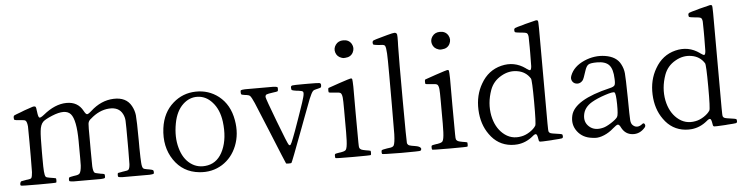

<svg xmlns="http://www.w3.org/2000/svg" viewBox="-47 -1013 4857 1254"><g transform="rotate(-5 2381.0 -385.5)"><path d="M279.3 -30.3Q278.3 -31.2 266.6 -33.2Q254.9 -35.2 249 -36.1Q245.1 -37.1 237.3 -38.1Q218.8 -41 213.9 -45.9Q207 -54.7 205.1 -82Q203.1 -101.6 203.1 -174.8Q203.1 -198.2 203.1 -211.9Q203.1 -315.4 207 -346.7Q210.9 -387.7 229.5 -406.2Q243.2 -419.9 290 -439.5Q379.9 -476.6 413.6 -438Q447.3 -399.4 448.2 -259.8Q448.2 -252 448.2 -237.3Q449.2 -128.9 448.2 -99.6Q445.3 -59.6 435.5 -47.9Q428.7 -39.1 401.4 -36.1Q398.4 -35.2 395.5 -35.2Q372.1 -31.2 367.7 -28.8Q363.3 -26.4 363.3 -15.6Q363.3 -14.6 363.3 -12.7Q363.3 -5.9 366.2 -3.9Q372.1 -1 392.6 0Q407.2 0 461.9 0Q475.6 0 482.4 0Q489.3 0 501 0Q556.6 0 571.3 0Q591.8 -1 596.7 -3.9Q599.6 -5.9 599.6 -12.7Q599.6 -15.6 599.6 -16.6Q599.6 -17.6 599.6 -19.5Q599.6 -28.3 596.2 -30.3Q592.8 -32.2 570.3 -35.2Q568.4 -36.1 567.4 -36.1Q563.5 -37.1 557.6 -38.1Q537.1 -41 532.2 -46.9Q524.4 -56.6 522.5 -87.9Q521.5 -110.4 521.5 -193.4Q521.5 -213.9 521.5 -224.6Q521.5 -238.3 521.5 -262.7Q520.5 -350.6 522.5 -366.7Q524.4 -382.8 536.1 -393.6Q539.1 -395.5 541 -397.5Q598.6 -449.2 663.6 -453.6Q728.5 -458 752.9 -410.2Q763.7 -389.6 765.1 -365.2Q766.6 -340.8 766.6 -213.9Q766.6 -198.2 766.6 -171.9Q766.6 -99.6 765.6 -80.1Q763.7 -52.7 755.9 -44.9Q750 -39.1 728.5 -37.1Q720.7 -36.1 715.8 -35.2Q714.8 -35.2 711.9 -34.2Q690.4 -31.2 687 -29.8Q683.6 -28.3 683.6 -19.5Q683.6 -17.6 683.6 -16.6Q683.6 -15.6 683.6 -12.7Q683.6 -5.9 686.5 -3.9Q691.4 -1 711.9 0Q726.6 0 782.2 0Q793.9 0 800.8 0Q807.6 0 821.3 0Q876 0 890.6 0Q911.1 -1 917 -3.9Q919.9 -5.9 919.9 -12.7Q919.9 -14.6 919.9 -15.6Q919.9 -25.4 915.5 -28.3Q911.1 -31.2 890.6 -35.2Q886.7 -36.1 878.9 -37.1Q858.4 -40 852.5 -45.9Q844.7 -53.7 842.8 -83Q840.8 -104.5 839.8 -181.6Q839.8 -210 839.8 -226.6Q838.9 -363.3 835.4 -395Q832 -426.8 815.4 -457Q782.2 -517.6 699.7 -514.6Q617.2 -511.7 547.9 -448.2Q526.4 -428.7 518.1 -429.7Q509.8 -430.7 498 -453.1Q464.8 -515.6 389.6 -514.6Q314.5 -513.7 237.3 -450.2Q212.9 -430.7 205.6 -435.1Q198.2 -439.5 194.3 -475.6Q194.3 -477.5 193.4 -480.5Q191.4 -502 188.5 -505.9Q183.6 -512.7 168 -508.8Q157.2 -505.9 116.2 -491.2Q111.3 -489.3 108.4 -488.3Q100.6 -485.4 88.9 -480.5Q50.8 -466.8 44.9 -463.4Q39.1 -460 39.1 -451.2Q39.1 -449.2 39.1 -448.2Q39.1 -436.5 43 -434.1Q46.9 -431.6 71.3 -429.7Q76.2 -429.7 85 -428.7Q109.4 -427.7 115.2 -421.9Q124 -414.1 127 -383.8Q127.9 -361.3 127.9 -280.3Q127.9 -249 127.9 -230.5Q127.9 -213.9 127.9 -185.5Q127.9 -105.5 127 -84Q125 -54.7 119.1 -45.9Q114.3 -40 96.7 -38.1Q90.8 -38.1 86.9 -37.1Q74.2 -35.2 54.7 -31.2Q47.9 -30.3 44.9 -19.5Q42 -8.8 46.9 -2.9Q48.8 0 163.1 0Q276.4 0 278.8 -2.4Q281.2 -4.9 281.2 -17.1Q281.2 -29.3 279.3 -30.3Z M1367.2 -21.5Q1431.6 -62.5 1461.9 -137.7Q1493.2 -215.8 1476.6 -307.6Q1459 -409.2 1387.7 -465.8Q1322.3 -516.6 1237.3 -514.6Q1152.3 -512.7 1088.9 -457Q1020.5 -397.5 1006.8 -294.9Q991.2 -173.8 1050.3 -86.4Q1109.4 1 1215.8 11.7Q1299.8 20.5 1367.2 -21.5ZM1162.1 -51.8Q1114.3 -86.9 1094.7 -158.2Q1074.2 -230.5 1090.8 -319.3Q1105.5 -399.4 1151.4 -442.4Q1194.3 -482.4 1248.5 -480Q1302.7 -477.5 1342.8 -432.6Q1386.7 -384.8 1397.5 -303.7Q1411.1 -195.3 1377.4 -118.7Q1343.8 -42 1275.4 -28.3Q1210.9 -15.6 1162.1 -51.8Z M1820.3 3.9Q1823.2 3.9 1905.3 -215.8Q1913.1 -236.3 1926.8 -273.4Q1964.8 -375 1975.6 -402.3Q1991.2 -440.4 2001 -451.2Q2007.8 -459 2024.4 -461.9Q2030.3 -462.9 2033.2 -463.9Q2050.8 -467.8 2054.2 -470.7Q2057.6 -473.6 2057.6 -484.4Q2057.6 -485.4 2057.6 -487.3Q2057.6 -498 2047.4 -500Q2037.1 -502 1973.6 -502Q1963.9 -502 1959 -502Q1954.1 -502 1943.4 -502Q1880.9 -502 1870.6 -500Q1860.4 -498 1860.4 -488.3Q1860.4 -485.4 1860.4 -484.4Q1860.4 -472.7 1865.2 -469.7Q1870.1 -466.8 1895.5 -462.9Q1899.4 -461.9 1907.2 -461.9Q1931.6 -459 1936.5 -453.1Q1942.4 -445.3 1934.6 -417Q1929.7 -396.5 1903.3 -321.3Q1893.6 -294.9 1888.7 -279.3Q1856.4 -186.5 1844.7 -158.2Q1831.1 -122.1 1825.2 -115.2Q1820.3 -109.4 1813.5 -115.7Q1806.6 -122.1 1748.5 -274.9Q1690.4 -427.7 1689.5 -439.5Q1689.5 -452.1 1697.8 -456.1Q1706.1 -460 1741.2 -464.8Q1766.6 -467.8 1770.5 -470.2Q1774.4 -472.7 1774.4 -484.4Q1774.4 -485.4 1774.4 -488.3Q1774.4 -496.1 1771.5 -498Q1765.6 -501 1744.1 -502Q1728.5 -502 1670.9 -502Q1659.2 -502 1652.3 -502Q1645.5 -502 1633.8 -502Q1576.2 -502 1560.5 -502Q1539.1 -501 1533.2 -498Q1530.3 -496.1 1530.3 -488.3Q1530.3 -485.4 1530.3 -484.4Q1530.3 -472.7 1533.7 -470.2Q1537.1 -467.8 1556.6 -464.8Q1560.5 -463.9 1566.4 -463.9Q1582 -461.9 1589.8 -455.1Q1599.6 -444.3 1616.2 -406.2Q1627.9 -379.9 1668.9 -278.3Q1685.5 -239.3 1694.3 -216.8Q1783.2 2 1785.2 3.9Q1786.1 5.9 1801.8 5.9Q1818.4 5.9 1820.3 3.9Z M2341.8 -30.3Q2340.8 -31.2 2329.1 -33.2Q2317.4 -35.2 2311.5 -36.1Q2290 -40 2282.7 -43.5Q2275.4 -46.9 2270.5 -54.7Q2267.6 -59.6 2267.6 -89.8Q2266.6 -119.1 2266.6 -283.2Q2266.6 -297.9 2266.6 -324.2Q2266.6 -428.7 2266.6 -457Q2265.6 -496.1 2263.7 -505.9Q2261.7 -512.7 2254.9 -511.7Q2252.9 -511.7 2252 -511.7Q2248 -511.7 2177.7 -488.3Q2107.4 -464.8 2104.5 -462.9Q2101.6 -460.9 2101.6 -448.2Q2101.6 -435.5 2104 -433.6Q2106.4 -431.6 2137.7 -429.7Q2141.6 -429.7 2149.4 -428.7Q2172.9 -427.7 2179.7 -422.9Q2188.5 -417 2191.4 -392.6Q2193.4 -375 2193.4 -309.6Q2193.4 -293 2193.4 -283.2Q2193.4 -278.3 2193.4 -267.6Q2194.3 -143.6 2192.4 -110.4Q2190.4 -63.5 2181.6 -50.8Q2175.8 -42 2152.3 -38.1Q2149.4 -37.1 2148.4 -37.1Q2144.5 -36.1 2138.7 -36.1Q2115.2 -32.2 2111.3 -30.3Q2107.4 -28.3 2107.4 -21.5Q2107.4 -18.6 2107.4 -17.6Q2107.4 -6.8 2109.4 -2.9Q2111.3 0 2225.6 0Q2338.9 0 2341.3 -2.4Q2343.8 -4.9 2343.8 -17.1Q2343.8 -29.3 2341.8 -30.3ZM2230.5 -649.4Q2267.6 -651.4 2282.2 -680.7Q2295.9 -709 2281.2 -735.4Q2264.6 -764.6 2227.5 -764.6Q2194.3 -764.6 2176.8 -740.2Q2160.2 -716.8 2168 -690.4Q2176.8 -661.1 2208 -651.4Q2216.8 -647.5 2230.5 -649.4Z M2667 -2Q2677.7 -12.7 2669.4 -22Q2661.1 -31.2 2637.7 -35.2Q2605.5 -40 2596.2 -43.9Q2586.9 -47.9 2583 -59.6Q2581.1 -67.4 2580.1 -338.9Q2579.1 -612.3 2581.1 -697.3Q2581.1 -707 2582 -723.6Q2583 -761.7 2581.1 -771.5Q2578.1 -784.2 2564.5 -784.2Q2554.7 -784.2 2518.6 -774.4Q2502.9 -769.5 2494.1 -767.6Q2490.2 -766.6 2483.4 -764.6Q2433.6 -751 2425.3 -747.1Q2417 -743.2 2417 -732.4Q2417 -721.7 2421.9 -719.2Q2426.8 -716.8 2454.1 -713.9Q2460 -712.9 2470.7 -712.9Q2490.2 -712.9 2496.1 -705.1Q2502.9 -694.3 2504.9 -653.3Q2506.8 -624 2506.8 -513.7Q2506.8 -458 2506.8 -424.8Q2506.8 -388.7 2506.8 -326.2Q2506.8 -168 2505.9 -125Q2503.9 -66.4 2495.1 -50.8Q2488.3 -40 2464.8 -38.1Q2456.1 -37.1 2450.2 -36.1Q2417 -30.3 2416 -28.3Q2413.1 -24.4 2413.1 -15.1Q2413.1 -5.9 2416 -2.9Q2418.9 0 2541 1Q2663.1 1 2667 -2Z M2975.6 -30.3Q2974.6 -31.2 2962.9 -33.2Q2951.2 -35.2 2945.3 -36.1Q2923.8 -40 2916.5 -43.5Q2909.2 -46.9 2904.3 -54.7Q2901.4 -59.6 2901.4 -89.8Q2900.4 -119.1 2900.4 -283.2Q2900.4 -297.9 2900.4 -324.2Q2900.4 -428.7 2900.4 -457Q2899.4 -496.1 2897.5 -505.9Q2895.5 -512.7 2888.7 -511.7Q2886.7 -511.7 2885.7 -511.7Q2881.8 -511.7 2811.5 -488.3Q2741.2 -464.8 2738.3 -462.9Q2735.4 -460.9 2735.4 -448.2Q2735.4 -435.5 2737.8 -433.6Q2740.2 -431.6 2771.5 -429.7Q2775.4 -429.7 2783.2 -428.7Q2806.6 -427.7 2813.5 -422.9Q2822.3 -417 2825.2 -392.6Q2827.1 -375 2827.1 -309.6Q2827.1 -293 2827.1 -283.2Q2827.1 -278.3 2827.1 -267.6Q2828.1 -143.6 2826.2 -110.4Q2824.2 -63.5 2815.4 -50.8Q2809.6 -42 2786.1 -38.1Q2783.2 -37.1 2782.2 -37.1Q2778.3 -36.1 2772.5 -36.1Q2749 -32.2 2745.1 -30.3Q2741.2 -28.3 2741.2 -21.5Q2741.2 -18.6 2741.2 -17.6Q2741.2 -6.8 2743.2 -2.9Q2745.1 0 2859.4 0Q2972.7 0 2975.1 -2.4Q2977.5 -4.9 2977.5 -17.1Q2977.5 -29.3 2975.6 -30.3ZM2864.3 -649.4Q2901.4 -651.4 2916 -680.7Q2929.7 -709 2915 -735.4Q2898.4 -764.6 2861.3 -764.6Q2828.1 -764.6 2810.5 -740.2Q2793.9 -716.8 2801.8 -690.4Q2810.5 -661.1 2841.8 -651.4Q2850.6 -647.5 2864.3 -649.4Z M3302.7 11.7Q3358.4 5.9 3404.3 -32.2Q3421.9 -47.9 3429.2 -43.5Q3436.5 -39.1 3440.4 -11.7Q3440.4 -9.8 3441.4 -6.8Q3442.4 5.9 3450.7 6.8Q3459 7.8 3509.8 4.9Q3520.5 3.9 3526.4 3.9Q3530.3 3.9 3536.1 2.9Q3585 0 3593.3 -2Q3601.6 -3.9 3601.6 -13.7V-15.6Q3601.6 -26.4 3596.7 -28.8Q3591.8 -31.2 3562.5 -35.2Q3533.2 -39.1 3524.4 -42Q3515.6 -44.9 3511.7 -52.7Q3508.8 -57.6 3508.8 -107.4Q3507.8 -155.3 3508.3 -419.9Q3508.8 -684.6 3507.8 -731.4Q3507.8 -780.3 3503.9 -782.2Q3499 -786.1 3491.2 -784.7Q3483.4 -783.2 3438.5 -771.5Q3425.8 -768.6 3418.9 -766.6Q3416 -765.6 3410.2 -763.7Q3361.3 -751 3353.5 -747.1Q3345.7 -743.2 3345.7 -734.4V-732.4Q3345.7 -721.7 3350.6 -719.2Q3355.5 -716.8 3383.8 -713.9Q3387.7 -713.9 3395.5 -712.9Q3418 -710.9 3424.8 -707Q3433.6 -702.1 3435.5 -681.6Q3436.5 -668 3436.5 -615.2Q3436.5 -596.7 3436.5 -585.9Q3436.5 -582 3436.5 -576.2Q3436.5 -506.8 3435.5 -489.3Q3433.6 -464.8 3425.8 -463.9Q3420.9 -462.9 3401.4 -476.6L3399.4 -478.5Q3327.1 -530.3 3240.7 -508.8Q3154.3 -487.3 3107.4 -405.3Q3063.5 -331.1 3067.4 -235.4Q3071.3 -139.6 3120.1 -72.3Q3172.9 2.9 3260.7 11.7H3261.7Q3282.2 13.7 3302.7 11.7ZM3211.9 -70.3Q3163.1 -113.3 3147.5 -190.4Q3131.8 -272.5 3162.1 -357.4Q3182.6 -414.1 3236.3 -444.3Q3287.1 -473.6 3340.8 -464.8Q3397.5 -456.1 3426.8 -409.2Q3433.6 -398.4 3434.1 -254.4Q3434.6 -110.4 3427.7 -99.6Q3415 -79.1 3387.2 -61Q3359.4 -43 3332 -38.1Q3263.7 -24.4 3211.9 -70.3Z M3932.6 -38.1Q3957 -59.6 3965.8 -59.6Q3975.6 -59.6 3985.4 -38.1Q4008.8 6.8 4056.2 10.7Q4103.5 14.6 4137.7 -24.4Q4147.5 -35.2 4141.6 -46.9Q4135.7 -58.6 4125 -49.8Q4108.4 -36.1 4091.8 -35.6Q4075.2 -35.2 4061.5 -48.8L4060.5 -49.8Q4050.8 -59.6 4048.8 -82Q4046.9 -104.5 4045.9 -227.5V-228.5Q4043.9 -361.3 4041 -389.6Q4038.1 -420.9 4022.5 -450.2Q3996.1 -502 3921.9 -513.7Q3852.5 -524.4 3785.2 -495.1Q3713.9 -463.9 3691.4 -405.3Q3682.6 -383.8 3694.3 -366.2Q3705.1 -350.6 3725.6 -349.6Q3746.1 -348.6 3761.7 -367.2Q3769.5 -377 3785.2 -427.7Q3794.9 -459 3809.1 -467.8Q3823.2 -476.6 3865.2 -476.6Q3920.9 -476.6 3944.8 -450.2Q3968.8 -423.8 3970.7 -360.4Q3972.7 -327.1 3966.3 -317.4Q3960 -307.6 3934.6 -301.8Q3698.2 -246.1 3674.8 -144.5Q3661.1 -85.9 3695.3 -40.5Q3729.5 4.9 3792 11.7Q3807.6 13.7 3809.6 13.7Q3836.9 15.6 3870.6 1.5Q3904.3 -12.7 3932.6 -38.1ZM3776.4 -65.4Q3744.1 -94.7 3752 -141.6Q3759.8 -191.4 3811.5 -221.7Q3846.7 -242.2 3899.9 -259.8Q3953.1 -277.3 3962.4 -271Q3971.7 -264.6 3972.7 -193.4Q3973.6 -122.1 3964.8 -109.4Q3955.1 -94.7 3922.4 -73.7Q3889.6 -52.7 3869.1 -47.9Q3811.5 -33.2 3776.4 -65.4Z M4444.3 11.7Q4500 5.9 4545.9 -32.2Q4563.5 -47.9 4570.8 -43.5Q4578.1 -39.1 4582 -11.7Q4582 -9.8 4583 -6.8Q4584 5.9 4592.3 6.8Q4600.6 7.8 4651.4 4.9Q4662.1 3.9 4668 3.9Q4671.9 3.9 4677.7 2.9Q4726.6 0 4734.9 -2Q4743.2 -3.9 4743.2 -13.7V-15.6Q4743.2 -26.4 4738.3 -28.8Q4733.4 -31.2 4704.1 -35.2Q4674.8 -39.1 4666 -42Q4657.2 -44.9 4653.3 -52.7Q4650.4 -57.6 4650.4 -107.4Q4649.4 -155.3 4649.9 -419.9Q4650.4 -684.6 4649.4 -731.4Q4649.4 -780.3 4645.5 -782.2Q4640.6 -786.1 4632.8 -784.7Q4625 -783.2 4580.1 -771.5Q4567.4 -768.6 4560.5 -766.6Q4557.6 -765.6 4551.8 -763.7Q4502.9 -751 4495.1 -747.1Q4487.3 -743.2 4487.3 -734.4V-732.4Q4487.3 -721.7 4492.2 -719.2Q4497.1 -716.8 4525.4 -713.9Q4529.3 -713.9 4537.1 -712.9Q4559.6 -710.9 4566.4 -707Q4575.2 -702.1 4577.1 -681.6Q4578.1 -668 4578.1 -615.2Q4578.1 -596.7 4578.1 -585.9Q4578.1 -582 4578.1 -576.2Q4578.1 -506.8 4577.1 -489.3Q4575.2 -464.8 4567.4 -463.9Q4562.5 -462.9 4543 -476.6L4541 -478.5Q4468.8 -530.3 4382.3 -508.8Q4295.9 -487.3 4249 -405.3Q4205.1 -331.1 4209 -235.4Q4212.9 -139.6 4261.7 -72.3Q4314.5 2.9 4402.3 11.7H4403.3Q4423.8 13.7 4444.3 11.7ZM4353.5 -70.3Q4304.7 -113.3 4289.1 -190.4Q4273.4 -272.5 4303.7 -357.4Q4324.2 -414.1 4377.9 -444.3Q4428.7 -473.6 4482.4 -464.8Q4539.1 -456.1 4568.4 -409.2Q4575.2 -398.4 4575.7 -254.4Q4576.2 -110.4 4569.3 -99.6Q4556.6 -79.1 4528.8 -61Q4501 -43 4473.6 -38.1Q4405.3 -24.4 4353.5 -70.3Z"/></g></svg>

Font: Bpmf GenWan Min R
Style: R
Weight: 400
Foundry: But Ko
Version: Version 1.320